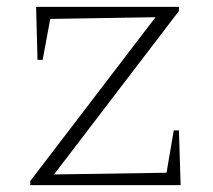

<svg xmlns="http://www.w3.org/2000/svg" viewBox="-20 -538 620 558"><path d="M68 0V-12L432 -488L126 -483L104 -364H89L85 -518H500V-506L137 -31L464 -36L485 -159H500L505 0Z"/></svg>

Font: Piazzolla SC ExtraLight
Style: Regular
Weight: 200
Designer: Juan Pablo del Peral
Foundry: Huerta Tipografica
Version: Version 1.330